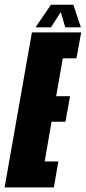

<svg xmlns="http://www.w3.org/2000/svg" viewBox="-63 -816 374 836"><path d="M-43 0H171.5L191 -113H131.5L161.5 -286H222L242 -397H181.5L210.5 -562H270L290.5 -675H76ZM91.5 -697H159L201.5 -763.5L221 -697H289L256.5 -795.5H159Z"/></svg>

Font: Anybody UltraCondensed ExtraBold
Style: Italic
Weight: 800
Width: 1
Italic angle: -10°
Version: Version 1.113;gftools[0.9.25]